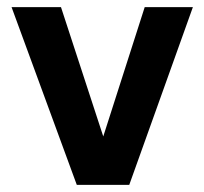

<svg xmlns="http://www.w3.org/2000/svg" viewBox="-20 -520 574 540"><path d="M196 0 12.5 -500H151.5L279 -110H262L387 -500H522.5L343.5 0Z"/></svg>

Font: Geologica Cursive Medium
Style: Regular
Weight: 500
Designer: Sindre Bremnes, Frode Helland
Foundry: Monokrom Skriftforlag AS
Version: Version 1.010;gftools[0.9.28]